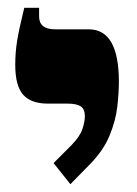

<svg xmlns="http://www.w3.org/2000/svg" viewBox="-20 -667 350 491"><path d="M160 -196 117 -250 163 -296Q185 -319 191 -337.5Q197 -356 197 -370Q197 -388 186.5 -395Q176 -402 153 -402H103Q59 -402 39 -425Q19 -448 19 -501Q19 -534 24 -564Q29 -594 42 -647H80V-625Q80 -592 121 -592H207Q284 -592 284 -458Q284 -430 280 -394.5Q276 -359 260.5 -321Q245 -283 211 -248Z"/></svg>

Font: Noto Serif Hebrew SemiCondensed Black
Style: Regular
Weight: 900
Width: 4
Designer: Monotype Design Team
Foundry: Monotype Imaging Inc.
Version: Version 2.004; ttfautohint (v1.8.4.7-5d5b)